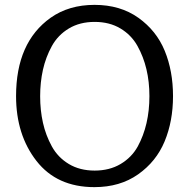

<svg xmlns="http://www.w3.org/2000/svg" viewBox="-20 -758 777 789"><path d="M46 -363Q46 -584 188 -685Q263 -738 368.5 -738Q474 -738 548.5 -685Q623 -632 657 -549Q691 -466 691 -363Q691 -260 656.5 -177Q622 -94 547.5 -41.5Q473 11 368 11Q214 11 130 -96.5Q46 -204 46 -363ZM546 -156Q594 -244 594 -363Q594 -481 545 -569Q520 -614 475 -641Q430 -668 369 -668Q308 -668 263 -641Q218 -614 193 -568.5Q168 -523 156.5 -471.5Q145 -420 145 -362.5Q145 -305 156.5 -253.5Q168 -202 193 -156.5Q218 -111 263 -84Q308 -57 369 -57Q430 -57 475.5 -84Q521 -111 546 -156Z"/></svg>

Font: Rosario
Style: Regular
Weight: 400
Designer: Hector Gatti
Foundry: Omnibus-Type
Version: Version 1.002